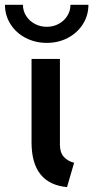

<svg xmlns="http://www.w3.org/2000/svg" viewBox="-61 -765 385 793"><path d="M69.3 -174.8V-521.5H186.5V-167Q186.5 -134.8 202.9 -116.9Q219.2 -99.1 245.1 -92.8L215.8 7.8Q70.3 -5.9 69.3 -174.8ZM-40.5 -745.1H33.7Q33.7 -720.2 46.9 -699.5Q60.1 -678.7 82.5 -666.5Q105 -654.3 132.3 -654.3Q159.2 -654.3 181.6 -666.5Q204.1 -678.7 217 -699.5Q230 -720.2 230 -745.1H304.2Q304.2 -701.7 281.5 -665.5Q258.8 -629.4 219.5 -608.6Q180.2 -587.9 132.3 -587.9Q84.5 -587.9 44.7 -608.6Q4.9 -629.4 -17.8 -665.5Q-40.5 -701.7 -40.5 -745.1Z"/></svg>

Font: Reddit Sans Strawberry SemiBold
Style: Regular
Weight: 600
Designer: Stephen Hutchings
Foundry: Reddit
Version: Version 1.013